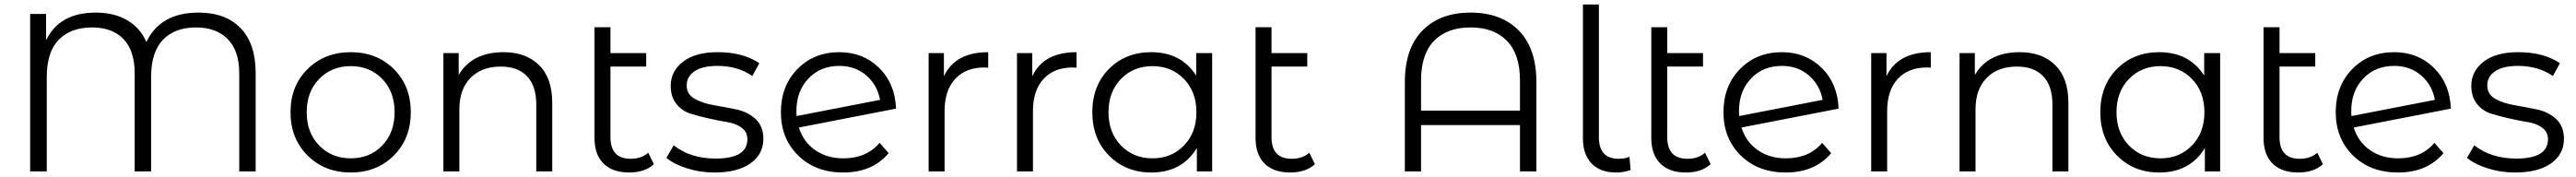

<svg xmlns="http://www.w3.org/2000/svg" viewBox="-20 -762 11455 787"><path d="M863 -706Q983 -706 1050 -637Q1117 -568 1117 -437V0H1044V-435Q1044 -537 992.5 -588.5Q941 -640 852 -640Q758 -640 705 -585.5Q652 -531 652 -419V0H579V-435Q579 -537 529 -588.5Q479 -640 390 -640Q295 -640 241.5 -585.5Q188 -531 188 -419V0H114V-700H185V-583Q244 -706 406 -706Q488 -706 546.5 -671.5Q605 -637 631 -575Q693 -706 863 -706Z M1731.5 -70.5Q1656 5 1540 5Q1424 5 1348 -70.5Q1272 -146 1272 -263Q1272 -380 1348 -455Q1424 -530 1540 -530Q1656 -530 1731.5 -455Q1807 -380 1807 -263Q1807 -146 1731.5 -70.5ZM1399.5 -115Q1455 -58 1540 -58Q1625 -58 1680 -115Q1735 -172 1735 -263Q1735 -354 1680 -411Q1625 -468 1540 -468Q1455 -468 1399.5 -411Q1344 -354 1344 -263Q1344 -172 1399.5 -115Z M2220 -530Q2319 -530 2377.5 -472.5Q2436 -415 2436 -305V0H2365V-298Q2365 -380 2324 -423Q2283 -466 2207 -466Q2122 -466 2072.5 -415.5Q2023 -365 2023 -276V0H1952V-526H2020V-429Q2080 -530 2220 -530Z M2863 -83 2888 -32Q2848 5 2778 5Q2704 5 2664 -35Q2624 -75 2624 -148V-641H2695V-526H2854V-466H2695V-152Q2695 -56 2785 -56Q2833 -56 2863 -83Z M3158 5Q3094 5 3035.5 -13.5Q2977 -32 2944 -60L2976 -116Q3051 -57 3163 -57Q3304 -57 3304 -143Q3304 -175 3278.5 -194Q3253 -213 3215.5 -219Q3178 -225 3133.5 -235Q3089 -245 3051.5 -256.5Q3014 -268 2988.5 -299.5Q2963 -331 2963 -380Q2963 -446 3018 -488Q3073 -530 3171 -530Q3285 -530 3357 -481L3326 -424Q3261 -469 3171 -469Q3103 -469 3068.5 -445Q3034 -421 3034 -382Q3034 -343 3069 -323Q3104 -303 3154 -294.5Q3204 -286 3254.5 -275.5Q3305 -265 3340 -233Q3375 -201 3375 -145Q3375 -76 3317.5 -35.5Q3260 5 3158 5Z M3731 -58Q3834 -58 3892 -127L3932 -81Q3860 5 3730 5Q3607 5 3530 -70.5Q3453 -146 3453 -263Q3453 -380 3526.5 -455Q3600 -530 3713 -530Q3819 -530 3890 -460Q3961 -390 3965 -279L3533 -195Q3553 -131 3605.5 -94.5Q3658 -58 3731 -58ZM3713 -469Q3629 -469 3575.5 -413Q3522 -357 3522 -268Q3522 -253 3523 -246L3894 -318Q3882 -384 3833 -426.5Q3784 -469 3713 -469Z M4178 -423Q4228 -530 4375 -530V-461Q4372 -461 4366 -461.5Q4360 -462 4358 -462Q4275 -462 4228 -411Q4181 -360 4181 -268V0H4110V-526H4178Z M4571 -423Q4621 -530 4768 -530V-461Q4765 -461 4759 -461.5Q4753 -462 4751 -462Q4668 -462 4621 -411Q4574 -360 4574 -268V0H4503V-526H4571Z M5300 -526H5371V0H5303V-104Q5237 5 5100 5Q4987 5 4912.5 -70Q4838 -145 4838 -263Q4838 -381 4912 -455.5Q4986 -530 5100 -530Q5233 -530 5300 -426ZM5106 -58Q5190 -58 5245.5 -115Q5301 -172 5301 -263Q5301 -354 5245.5 -411Q5190 -468 5106 -468Q5021 -468 4965.5 -411Q4910 -354 4910 -263Q4910 -172 4965.5 -115Q5021 -58 5106 -58Z M5803 -83 5828 -32Q5788 5 5718 5Q5644 5 5604 -35Q5564 -75 5564 -148V-641H5635V-526H5794V-466H5635V-152Q5635 -56 5725 -56Q5773 -56 5803 -83Z M6520 -706Q6656 -706 6734.5 -626.5Q6813 -547 6813 -397V0H6740V-206H6300V0H6228V-397Q6228 -547 6306.5 -626.5Q6385 -706 6520 -706ZM6300 -270H6740V-404Q6740 -521 6682 -580.5Q6624 -640 6520 -640Q6416 -640 6358 -580.5Q6300 -521 6300 -404Z M7168 5Q7097 5 7058.5 -35Q7020 -75 7020 -146V-742H7091V-152Q7091 -56 7179 -56Q7207 -56 7227 -65L7232 -6Q7201 5 7168 5Z M7563 -83 7588 -32Q7548 5 7478 5Q7404 5 7364 -35Q7324 -75 7324 -148V-641H7395V-526H7554V-466H7395V-152Q7395 -56 7485 -56Q7533 -56 7563 -83Z M7923 -58Q8026 -58 8084 -127L8124 -81Q8052 5 7922 5Q7799 5 7722 -70.5Q7645 -146 7645 -263Q7645 -380 7718.5 -455Q7792 -530 7905 -530Q8011 -530 8082 -460Q8153 -390 8157 -279L7725 -195Q7745 -131 7797.5 -94.5Q7850 -58 7923 -58ZM7905 -469Q7821 -469 7767.5 -413Q7714 -357 7714 -268Q7714 -253 7715 -246L8086 -318Q8074 -384 8025 -426.5Q7976 -469 7905 -469Z M8370 -423Q8420 -530 8567 -530V-461Q8564 -461 8558 -461.5Q8552 -462 8550 -462Q8467 -462 8420 -411Q8373 -360 8373 -268V0H8302V-526H8370Z M8963 -530Q9062 -530 9120.5 -472.5Q9179 -415 9179 -305V0H9108V-298Q9108 -380 9067 -423Q9026 -466 8950 -466Q8865 -466 8815.5 -415.5Q8766 -365 8766 -276V0H8695V-526H8763V-429Q8823 -530 8963 -530Z M9783 -526H9854V0H9786V-104Q9720 5 9583 5Q9470 5 9395.5 -70Q9321 -145 9321 -263Q9321 -381 9395 -455.5Q9469 -530 9583 -530Q9716 -530 9783 -426ZM9589 -58Q9673 -58 9728.5 -115Q9784 -172 9784 -263Q9784 -354 9728.5 -411Q9673 -468 9589 -468Q9504 -468 9448.5 -411Q9393 -354 9393 -263Q9393 -172 9448.5 -115Q9504 -58 9589 -58Z M10286 -83 10311 -32Q10271 5 10201 5Q10127 5 10087 -35Q10047 -75 10047 -148V-641H10118V-526H10277V-466H10118V-152Q10118 -56 10208 -56Q10256 -56 10286 -83Z M10646 -58Q10749 -58 10807 -127L10847 -81Q10775 5 10645 5Q10522 5 10445 -70.5Q10368 -146 10368 -263Q10368 -380 10441.5 -455Q10515 -530 10628 -530Q10734 -530 10805 -460Q10876 -390 10880 -279L10448 -195Q10468 -131 10520.5 -94.5Q10573 -58 10646 -58ZM10628 -469Q10544 -469 10490.5 -413Q10437 -357 10437 -268Q10437 -253 10438 -246L10809 -318Q10797 -384 10748 -426.5Q10699 -469 10628 -469Z M11166 5Q11102 5 11043.5 -13.5Q10985 -32 10952 -60L10984 -116Q11059 -57 11171 -57Q11312 -57 11312 -143Q11312 -175 11286.5 -194Q11261 -213 11223.5 -219Q11186 -225 11141.5 -235Q11097 -245 11059.5 -256.5Q11022 -268 10996.5 -299.5Q10971 -331 10971 -380Q10971 -446 11026 -488Q11081 -530 11179 -530Q11293 -530 11365 -481L11334 -424Q11269 -469 11179 -469Q11111 -469 11076.5 -445Q11042 -421 11042 -382Q11042 -343 11077 -323Q11112 -303 11162 -294.5Q11212 -286 11262.5 -275.5Q11313 -265 11348 -233Q11383 -201 11383 -145Q11383 -76 11325.5 -35.5Q11268 5 11166 5Z"/></svg>

Font: Montserrat Alternates
Style: Regular
Weight: 400
Designer: Julieta Ulanovsky
Foundry: Julieta Ulanovsky
Version: Version 7.200;PS 007.200;hotconv 1.0.88;makeotf.lib2.5.64775